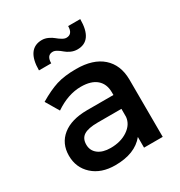

<svg xmlns="http://www.w3.org/2000/svg" viewBox="-179 -881 944 1008"><g transform="rotate(-30 293.0 -376.5)"><path d="M41 -160.2Q41 -233.9 94 -276.6Q147 -319.3 242.2 -319.8H402.8V-335.9Q402.8 -386.7 370.4 -414.8Q337.9 -442.9 275.9 -442.9Q198.2 -442.9 119.1 -389.2L71.8 -469.2Q132.8 -505.4 181.2 -520.8Q229.5 -536.1 300.8 -536.1Q403.3 -536.1 459.2 -486.8Q515.1 -437.5 516.1 -349.1L517.1 0H403.8V-64.9Q347.2 4.9 228 4.9Q143.1 4.9 92 -41.5Q41 -87.9 41 -160.2ZM128.9 -627Q128.9 -691.9 152.3 -724.9Q175.8 -757.8 221.2 -757.8Q239.7 -757.8 258.1 -749.3Q276.4 -740.7 288.3 -730.5Q300.3 -720.2 314.5 -711.7Q328.6 -703.1 339.8 -703.1Q377.9 -703.1 377.9 -752H451.2Q451.2 -621.1 359.9 -621.1Q339.4 -621.1 320.8 -629.6Q302.2 -638.2 290.8 -648.4Q279.3 -658.7 265.4 -667.2Q251.5 -675.8 240.2 -675.8Q203.1 -675.8 203.1 -627ZM148.9 -165Q148.9 -128.9 176.5 -107.4Q204.1 -85.9 252 -85.9Q313.5 -85.9 356 -114.5Q398.4 -143.1 402.8 -187V-235.8H258.8Q201.7 -235.8 175.3 -219.2Q148.9 -202.6 148.9 -165Z"/></g></svg>

Font: Trueno
Style: Rg
Weight: 400
Designer: Julieta Ulanovsky
Foundry: Julieta Ulanovsky
Version: Version 3.001b